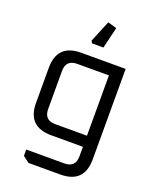

<svg xmlns="http://www.w3.org/2000/svg" viewBox="-170 -841 921 1137"><g transform="rotate(20 291.0 -272.0)"><path d="M72 -150V-370Q72 -520 222 -520H502V50Q502 200 352 200H152L112 170V130H352Q422 130 422 60V0H222Q72 0 72 -150ZM152 -140Q152 -70 222 -70H422V-450H222Q152 -450 152 -380ZM255 -608 311 -744 367 -728 335 -594H264Z"/></g></svg>

Font: Oxanium
Style: Regular
Weight: 400
Designer: Severin Meyer
Version: Version 1.001